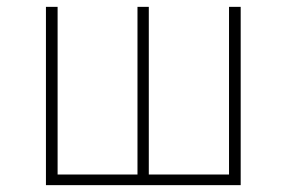

<svg xmlns="http://www.w3.org/2000/svg" viewBox="-20 -540 836 560"><path d="M682 0H114V-520H148V-31H381V-520H414V-31H648V-520H682Z"/></svg>

Font: FiraSans
Style: Regular
Weight: 200
Designer: Carrois Corporate & Edenspiekermann AG
Foundry: Carrois Corporate GbR & Edenspiekermann AG
Version: Version 3.106;PS 003.106;hotconv 1.0.70;makeotf.lib2.5.58329